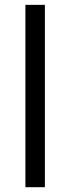

<svg xmlns="http://www.w3.org/2000/svg" viewBox="-20 -780 293 800"><path d="M167 0H85.9V-759.8H167Z"/></svg>

Font: OpenSansHebrew-Regular
Style: Regular
Weight: 400
Foundry: Ascender Corporation, Yanek Iontef
Version: Version 2.001;PS 002.001;hotconv 1.0.70;makeotf.lib2.5.58329